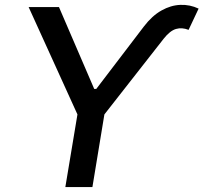

<svg xmlns="http://www.w3.org/2000/svg" viewBox="-20 -756 823 776"><path d="M353 -379.9 356 -396.5H373L370.6 -379.9ZM95.7 -727.5H218.3L363.8 -389.6L561.5 -648.9Q594.7 -692.4 632.6 -713.6Q670.4 -734.9 709 -736.3Q747.6 -737.8 782.7 -721.2L742.2 -635.3Q715.3 -646 691.2 -638.9Q667 -631.8 641.6 -599.6L401.9 -293.5L353.5 0H244.1L293 -293.5Z"/></svg>

Font: Inter 24pt Medium
Style: Italic
Weight: 500
Italic angle: -9.3988°
Designer: Rasmus Andersson
Foundry: rsms
Version: Version 4.001;git-66647c0bb